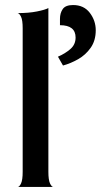

<svg xmlns="http://www.w3.org/2000/svg" viewBox="-20 -742 400 762"><path d="M50 0Q57 0 63.5 -14Q70 -28 70 -60V-630Q70 -662 63.5 -675.5Q57 -689 50 -690Q94 -690 126.5 -696.5Q159 -703 172 -710V-60Q172 -28 178.5 -14Q185 0 192 0ZM230 -482 210 -517Q238 -529 259 -547Q280 -565 280 -593Q280 -642 218 -642V-667Q218 -690 229 -706Q240 -722 270 -722Q313 -722 336.5 -691Q360 -660 360 -622Q360 -581 340 -552.5Q320 -524 290 -507Q260 -490 230 -482Z"/></svg>

Font: Red Rose
Style: Regular
Weight: 400
Designer: Jaikishan Patel
Version: Version 2.000; ttfautohint (v1.8.3)